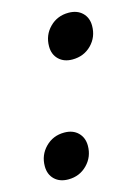

<svg xmlns="http://www.w3.org/2000/svg" viewBox="-89 -573 451 634"><g transform="rotate(-15 137.0 -256.0)"><path d="M208 -521.5Q237.5 -521.5 255 -504.5Q272.5 -487.5 272.5 -460Q272.5 -421.5 246.5 -395.2Q220.5 -369 181.5 -369Q152.5 -369 135 -386Q117.5 -403 117.5 -430.5Q117.5 -469 143.5 -495.2Q169.5 -521.5 208 -521.5ZM92 -143Q121.5 -143 139 -125.8Q156.5 -108.5 156.5 -81Q156.5 -43 130.5 -16.5Q104.5 10 66 10Q36.5 10 19 -7Q1.5 -24 1.5 -52Q1.5 -90 27.5 -116.5Q53.5 -143 92 -143Z"/></g></svg>

Font: Newsreader Display Medium
Style: Italic
Weight: 500
Italic angle: -17°
Designer: Hugues Gentile
Foundry: Production Type
Version: Version 1.001